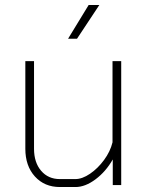

<svg xmlns="http://www.w3.org/2000/svg" viewBox="-20 -745 596 773"><path d="M82 -146V-499H117V-146Q117 -91 145.5 -57.5Q174 -24 221 -24H283Q311 -24 342.5 -45.5Q374 -67 399 -101Q424 -135 433 -172V-499H468V0H434V-103Q406 -54 364.5 -23Q323 8 284 8H221Q159 8 120.5 -34.5Q82 -77 82 -146ZM337 -725H380L290 -589H254Z"/></svg>

Font: Bai Jamjuree ExtraLight
Style: Regular
Weight: 275
Designer: Katatrad Aksorn Co.,Ltd.
Foundry: Cadson Demak Co.,Ltd.
Version: Version 1.000; ttfautohint (v1.6)